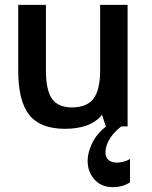

<svg xmlns="http://www.w3.org/2000/svg" viewBox="-20 -520 624 790"><path d="M417 0H415L400 -48Q354 10 247 10Q146 10 100.5 -47Q55 -104 55 -230V-500H169V-230Q169 -149 194 -113.5Q219 -78 276 -78Q337 -78 364.5 -114Q392 -150 392 -230V-500H505V0H479Q424 43 415 94Q408 139 447 148Q454 149 462 149Q474 149 487.5 145.5Q501 142 508 138L515 134V230Q485 250 445 250Q400 250 373 223Q346 196 341.5 157.5Q337 119 356.5 75Q376 31 417 0Z"/></svg>

Font: Fivo Sans Med
Style: Regular
Weight: 450
Designer: Alexander Slobzheninov
Foundry: Alexander Slobzheninov
Version: 1.0